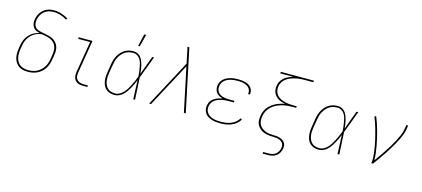

<svg xmlns="http://www.w3.org/2000/svg" viewBox="-69 -1354 4789 2179"><g transform="rotate(15 2325.0 -264.5)"><path d="M246 8Q216 8 188 2Q160 -4 138 -19.5Q116 -35 101 -58.5Q86 -82 79.5 -109Q73 -136 73.5 -165Q74 -194 79 -223L85 -263Q89 -285 96 -306.5Q103 -328 115 -348Q127 -368 143 -386Q159 -404 178.5 -417Q198 -430 220 -438.5Q242 -447 263 -451Q240 -456 218.5 -466.5Q197 -477 184 -496.5Q171 -516 168 -540.5Q165 -565 169 -590Q173 -611 181 -631.5Q189 -652 202 -670Q215 -688 232.5 -703Q250 -718 270.5 -727Q291 -736 312 -739.5Q333 -743 354 -743Q401 -743 443.5 -729Q486 -715 523 -692L512 -676Q478 -697 438.5 -710.5Q399 -724 355 -724Q327 -724 298.5 -716Q270 -708 246.5 -689Q223 -670 209 -643Q195 -616 190 -588Q186 -565 189.5 -542Q193 -519 206.5 -502Q220 -485 241.5 -477.5Q263 -470 285 -466Q307 -462 329.5 -457.5Q352 -453 374 -447Q396 -441 415 -431Q434 -421 449.5 -406Q465 -391 475.5 -371Q486 -351 489.5 -329Q493 -307 491 -283.5Q489 -260 485 -236L478 -197Q474 -170 465 -143Q456 -116 440.5 -91.5Q425 -67 402.5 -47Q380 -27 354 -14.5Q328 -2 300.5 3Q273 8 246 8ZM247 -11Q271 -11 296 -15.5Q321 -20 345 -32Q369 -44 389 -62.5Q409 -81 423.5 -103.5Q438 -126 446 -150.5Q454 -175 458 -200L464 -239Q469 -267 470 -294.5Q471 -322 462.5 -346.5Q454 -371 436 -389.5Q418 -408 395 -418.5Q372 -429 346 -434.5Q320 -440 293 -445Q270 -443 247.5 -436Q225 -429 204 -416.5Q183 -404 166 -386.5Q149 -369 136.5 -348Q124 -327 116.5 -304.5Q109 -282 106 -260L99 -220Q95 -194 94.5 -168Q94 -142 99.5 -117.5Q105 -93 117.5 -72Q130 -51 150 -37Q170 -23 195 -17Q220 -11 247 -11Z M894 0Q876 0 858.5 -3Q841 -6 825.5 -14Q810 -22 799.5 -35Q789 -48 783.5 -64.5Q778 -81 778 -99Q778 -117 781 -136L842 -501H702V-520H865L801 -132Q797 -110 799.5 -87.5Q802 -65 815.5 -49Q829 -33 850 -26Q871 -19 894 -19H944V0Z M1265 8Q1237 8 1211 0.5Q1185 -7 1165.5 -23.5Q1146 -40 1134.5 -63.5Q1123 -87 1118.5 -113.5Q1114 -140 1115 -168Q1116 -196 1121 -223L1137 -323Q1141 -349 1149 -374.5Q1157 -400 1170.5 -423.5Q1184 -447 1203 -467.5Q1222 -488 1245 -502Q1268 -516 1294.5 -522Q1321 -528 1346 -528Q1372 -528 1394.5 -517Q1417 -506 1432 -487Q1447 -468 1456 -445.5Q1465 -423 1471 -399Q1477 -375 1480.5 -350Q1484 -325 1486 -300Q1506 -355 1526 -410Q1546 -465 1567 -520H1588Q1563 -455 1539 -389.5Q1515 -324 1490 -260Q1495 -195 1497 -130Q1499 -65 1504 0H1483Q1480 -55 1478.5 -110.5Q1477 -166 1474 -222Q1464 -197 1452.5 -172Q1441 -147 1427.5 -123Q1414 -99 1398.5 -76.5Q1383 -54 1362.5 -34.5Q1342 -15 1316 -3.5Q1290 8 1265 8ZM1266 -11Q1293 -11 1318.5 -25Q1344 -39 1364 -61Q1384 -83 1399 -108Q1414 -133 1426.5 -158.5Q1439 -184 1450.5 -210Q1462 -236 1472 -263Q1471 -289 1468 -314.5Q1465 -340 1460.5 -365.5Q1456 -391 1449.5 -415.5Q1443 -440 1430 -461Q1417 -482 1395 -495.5Q1373 -509 1347 -509Q1323 -509 1299 -503.5Q1275 -498 1254 -485Q1233 -472 1216 -452.5Q1199 -433 1187 -411.5Q1175 -390 1168.5 -367Q1162 -344 1158 -320L1141 -220Q1137 -196 1136 -171Q1135 -146 1138.5 -122.5Q1142 -99 1151.5 -77.5Q1161 -56 1177.5 -40.5Q1194 -25 1217.5 -18Q1241 -11 1266 -11ZM1380 -600 1413 -744H1436L1398 -600Z M1670 0 1963 -548 1940 -656Q1937 -676 1932.5 -695.5Q1928 -715 1923 -735H1945L1980 -570L2100 0H2078L1969 -518L1692 0Z M2507 8Q2481 8 2456 5.5Q2431 3 2408 -4Q2385 -11 2364 -23.5Q2343 -36 2328.5 -55Q2314 -74 2309 -98.5Q2304 -123 2308 -149Q2311 -165 2317.5 -181.5Q2324 -198 2336 -211.5Q2348 -225 2362.5 -235Q2377 -245 2393 -252Q2409 -259 2425 -263.5Q2441 -268 2458 -272Q2437 -278 2417 -289Q2397 -300 2384 -317Q2371 -334 2367 -357Q2363 -380 2366 -403Q2370 -424 2381 -444.5Q2392 -465 2409 -479.5Q2426 -494 2447 -503.5Q2468 -513 2489 -518.5Q2510 -524 2531.5 -526Q2553 -528 2574 -528Q2596 -528 2617 -526Q2638 -524 2658.5 -518.5Q2679 -513 2696.5 -503.5Q2714 -494 2727 -478.5Q2740 -463 2746 -443Q2752 -423 2748 -401L2747 -395H2726L2727 -400Q2730 -419 2725 -436.5Q2720 -454 2708.5 -467Q2697 -480 2681 -488Q2665 -496 2647.5 -501Q2630 -506 2611.5 -507.5Q2593 -509 2574 -509Q2556 -509 2536.5 -507.5Q2517 -506 2498 -501.5Q2479 -497 2460.5 -489Q2442 -481 2426 -468Q2410 -455 2400 -437Q2390 -419 2387 -400Q2384 -380 2387.5 -361Q2391 -342 2402 -327.5Q2413 -313 2429 -303.5Q2445 -294 2463.5 -289Q2482 -284 2501 -282Q2520 -280 2540 -280H2598L2595 -261H2537Q2516 -261 2495 -259.5Q2474 -258 2453.5 -253.5Q2433 -249 2412 -241Q2391 -233 2373.5 -219.5Q2356 -206 2344 -186.5Q2332 -167 2329 -146Q2325 -124 2330 -102.5Q2335 -81 2348.5 -64.5Q2362 -48 2380 -37.5Q2398 -27 2419 -21Q2440 -15 2462.5 -13Q2485 -11 2508 -11Q2537 -11 2566 -15Q2595 -19 2623.5 -30Q2652 -41 2677 -60.5Q2702 -80 2716 -107L2733 -98Q2718 -69 2691 -47Q2664 -25 2633 -13Q2602 -1 2570 3.5Q2538 8 2507 8Z M3061 215V196H3126Q3147 196 3168.5 191Q3190 186 3207.5 172.5Q3225 159 3236 139Q3247 119 3250 98Q3254 79 3249 61Q3244 43 3231.5 31Q3219 19 3201.5 12Q3184 5 3165.5 2.5Q3147 0 3128 0Q3109 0 3090 -1.5Q3071 -3 3052.5 -6.5Q3034 -10 3017.5 -16.5Q3001 -23 2986 -33Q2971 -43 2958.5 -56Q2946 -69 2937.5 -84.5Q2929 -100 2925.5 -118Q2922 -136 2922.5 -155Q2923 -174 2926 -193Q2930 -219 2940.5 -245Q2951 -271 2968 -293Q2985 -315 3008 -332.5Q3031 -350 3056 -362.5Q3081 -375 3107 -383Q3133 -391 3160 -395Q3139 -400 3118.5 -407Q3098 -414 3080 -425Q3062 -436 3047.5 -451Q3033 -466 3024 -485.5Q3015 -505 3013.5 -527.5Q3012 -550 3015 -572Q3018 -590 3025 -607Q3032 -624 3043.5 -639Q3055 -654 3069.5 -666.5Q3084 -679 3100.5 -688Q3117 -697 3134 -704Q3151 -711 3169 -716H3018L3021 -735H3409L3406 -716H3312Q3291 -716 3271 -715Q3251 -714 3230 -711Q3209 -708 3188.5 -703Q3168 -698 3148 -690.5Q3128 -683 3109 -671.5Q3090 -660 3074.5 -644.5Q3059 -629 3049 -609.5Q3039 -590 3036 -569Q3031 -541 3037.5 -514.5Q3044 -488 3060 -468.5Q3076 -449 3099.5 -436.5Q3123 -424 3148.5 -416.5Q3174 -409 3202 -406.5Q3230 -404 3258 -404H3297L3293 -385H3254Q3222 -385 3190 -382Q3158 -379 3126.5 -370.5Q3095 -362 3064 -346.5Q3033 -331 3007.5 -307.5Q2982 -284 2966.5 -253Q2951 -222 2946 -190Q2942 -165 2944.5 -139.5Q2947 -114 2958.5 -93Q2970 -72 2989 -57.5Q3008 -43 3030.5 -34Q3053 -25 3078 -22Q3103 -19 3129 -19Q3148 -19 3166 -17Q3184 -15 3201 -9.5Q3218 -4 3233 5.5Q3248 15 3258.5 29Q3269 43 3272 61Q3275 79 3271 98Q3268 122 3255.5 146Q3243 170 3222 186Q3201 202 3175.5 208.5Q3150 215 3126 215Z M3665 8Q3637 8 3611 0.5Q3585 -7 3565.5 -23.5Q3546 -40 3534.5 -63.5Q3523 -87 3518.5 -113.5Q3514 -140 3515 -168Q3516 -196 3521 -223L3537 -323Q3541 -349 3549 -374.5Q3557 -400 3570.5 -423.5Q3584 -447 3603 -467.5Q3622 -488 3645 -502Q3668 -516 3694.5 -522Q3721 -528 3746 -528Q3772 -528 3794.5 -517Q3817 -506 3832 -487Q3847 -468 3856 -445.5Q3865 -423 3871 -399Q3877 -375 3880.5 -350Q3884 -325 3886 -300Q3906 -355 3926 -410Q3946 -465 3967 -520H3988Q3963 -455 3939 -389.5Q3915 -324 3890 -260Q3895 -195 3897 -130Q3899 -65 3904 0H3883Q3880 -55 3878.5 -110.5Q3877 -166 3874 -222Q3864 -197 3852.5 -172Q3841 -147 3827.5 -123Q3814 -99 3798.5 -76.5Q3783 -54 3762.5 -34.5Q3742 -15 3716 -3.5Q3690 8 3665 8ZM3666 -11Q3693 -11 3718.5 -25Q3744 -39 3764 -61Q3784 -83 3799 -108Q3814 -133 3826.5 -158.5Q3839 -184 3850.5 -210Q3862 -236 3872 -263Q3871 -289 3868 -314.5Q3865 -340 3860.5 -365.5Q3856 -391 3849.5 -415.5Q3843 -440 3830 -461Q3817 -482 3795 -495.5Q3773 -509 3747 -509Q3723 -509 3699 -503.5Q3675 -498 3654 -485Q3633 -472 3616 -452.5Q3599 -433 3587 -411.5Q3575 -390 3568.5 -367Q3562 -344 3558 -320L3541 -220Q3537 -196 3536 -171Q3535 -146 3538.5 -122.5Q3542 -99 3551.5 -77.5Q3561 -56 3577.5 -40.5Q3594 -25 3617.5 -18Q3641 -11 3666 -11Z M4280 0Q4286 -35 4284 -69Q4282 -103 4277.5 -136.5Q4273 -170 4267 -203Q4261 -236 4253.5 -268.5Q4246 -301 4237.5 -333Q4229 -365 4220 -396.5Q4211 -428 4200 -459.5Q4189 -491 4177 -521L4196 -528Q4212 -490 4225 -450.5Q4238 -411 4249 -371Q4260 -331 4269.5 -290Q4279 -249 4286.5 -207.5Q4294 -166 4299.5 -124Q4305 -82 4304 -39Q4329 -72 4353 -106.5Q4377 -141 4399.5 -175.5Q4422 -210 4444 -245.5Q4466 -281 4485 -317.5Q4504 -354 4521 -391.5Q4538 -429 4544 -468L4553 -520H4574L4565 -468Q4560 -436 4547.5 -405Q4535 -374 4520.5 -344Q4506 -314 4489 -284.5Q4472 -255 4454.5 -226Q4437 -197 4418.5 -168.5Q4400 -140 4380 -111.5Q4360 -83 4340.5 -55.5Q4321 -28 4301 0Z"/></g></svg>

Font: Iosevka Etoile Thin
Style: Italic
Weight: 100
Italic angle: -9°
Designer: Belleve Invis
Foundry: Belleve Invis
Version: Version 22.1.2; ttfautohint (v1.8.4)